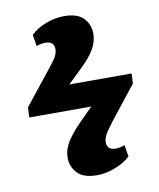

<svg xmlns="http://www.w3.org/2000/svg" viewBox="-79 -663 671 811"><g transform="rotate(-10 256.5 -258.0)"><path d="M272 85Q215 85 188.5 57.5Q162 30 162 -9Q162 -42 180.5 -73.5Q199 -105 241 -148L298 -205H32L34 -248L147 -390Q174 -423 182.5 -439Q191 -455 191 -471Q191 -504 153 -504Q135 -504 115 -497L107 -546Q133 -571 172 -586Q211 -601 251 -601Q308 -601 334 -573.5Q360 -546 360 -507Q360 -473 341 -440.5Q322 -408 282 -370L223 -313H490L488 -270L375 -127Q349 -93 340.5 -77Q332 -61 332 -45Q332 -12 370 -12Q388 -12 408 -20L416 30Q390 54 350.5 69.5Q311 85 272 85Z"/></g></svg>

Font: Literata 36pt ExtraBold
Style: Italic
Weight: 800
Italic angle: -2°
Designer: Latin by Veronika Burian and Jose Scaglione. Greek by Irene Vlachou. Cyrillic by Vera Evstafieva
Foundry: TypeTogether
Version: Version 3.002